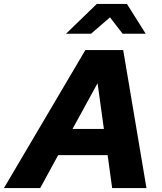

<svg xmlns="http://www.w3.org/2000/svg" viewBox="-74 -954 821 974"><path d="M-54 0 359 -700H551L669 0H495L472 -167H221L130 0ZM294 -300H453L421 -532ZM548 -783 484 -866 388 -783H261L417 -934H570L665 -783Z"/></svg>

Font: Red Hat Text
Style: Bold Italic
Weight: 700
Italic angle: -12°
Designer: Pentagram / MCKL
Foundry: Pentagram / MCKL
Version: Version 1.003; Red Hat Text Bold Italic